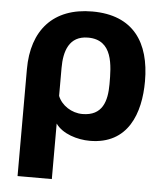

<svg xmlns="http://www.w3.org/2000/svg" viewBox="-53 -596 708 831"><g transform="rotate(5 301.5 -180.0)"><path d="M54.2 189H203.1V-52.2C232.9 -9.8 297.9 9.8 352.1 9.8C518.6 9.8 567.9 -128.9 567.9 -267.6C567.9 -435.5 493.7 -548.8 314.9 -548.8C145 -548.8 54.2 -444.8 54.2 -275.4ZM310.1 -103C263.2 -103 218.8 -132.3 203.1 -172.4V-293.9C203.1 -365.7 223.1 -434.6 306.2 -434.6C415.5 -434.6 416 -322.3 416 -242.2C416 -168 397.5 -103 310.1 -103Z"/></g></svg>

Font: Winston ExtraBold
Style: Regular
Weight: 800
Designer: Vernon Adams, Kim Jin-seong, David Berlow, Cristiano Sobral
Foundry: The Winston Project Authors
Version: Version 3.004